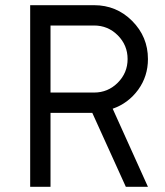

<svg xmlns="http://www.w3.org/2000/svg" viewBox="-20 -720 636 740"><path d="M174.7 -621.7H342.7Q396 -621.7 434 -583.8Q471.8 -545.8 471.8 -492.5Q471.8 -439.2 434 -401.3Q396 -363.3 342.7 -363.3H174.7ZM96.3 -700V0H174.7V-285H335.7L465 0H550.2L414.3 -301Q474.2 -321.7 512.7 -374.3Q550.2 -426.2 550.2 -492.5Q550.2 -578.5 489 -639.7Q428.7 -700 342.7 -700Z"/></svg>

Font: Unageo Variable
Style: Regular
Weight: 300
Designer: Richard Sepsi
Foundry: Richard Sepsi
Version: Version 2.200